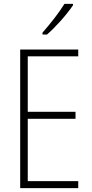

<svg xmlns="http://www.w3.org/2000/svg" viewBox="-20 -969 475 989"><path d="M356 -942V-949H312C282 -901 242 -850 199 -801V-791H222C266 -829 325 -895 356 -942ZM383 0V-36H123V-357H369V-393H123V-679H383V-714H84V0Z"/></svg>

Font: Noto Sans Gurmukhi UI Condensed ExtraLight
Style: Regular
Weight: 200
Width: 3
Designer: Jelle Bosma - Monotype Design Team
Foundry: Monotype Imaging Inc.
Version: Version 2.004